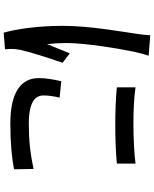

<svg xmlns="http://www.w3.org/2000/svg" viewBox="83 -886 834 1040"><g transform="rotate(90 500.0 -366.0)"><path d="M453 -683V-582C568 -570 754 -571 866 -582V-683C764 -670 566 -666 453 -683ZM420 -281C410 -237 403 -198 403 -159C403 -63 480 -5 648 -5C754 -5 835 -13 897 -25L895 -131C813 -113 739 -105 650 -105C530 -105 497 -141 497 -185C497 -212 501 -239 509 -272L420 -281ZM171 -763C170 -738 166 -707 162 -682C151 -603 120 -435 120 -289C120 -155 137 -39 157 31L247 24C246 12 245 -3 245 -13C245 -24 247 -44 250 -58C260 -107 294 -213 320 -288L269 -327C254 -291 235 -244 219 -204C215 -240 213 -273 213 -308C213 -413 244 -598 261 -678C265 -696 275 -736 282 -754Z"/></g></svg>

Font: Noto Sans T Chinese Medium
Style: Regular
Weight: 500
Designer: Ryoko NISHIZUKA (kana & ideographs); Paul D. Hunt (Latin, Greek & Cyrillic); Wenlong ZHANG (bopomofo); Sandoll Communica
Foundry: Adobe Systems Incorporated
Version: Version 1.000;PS 1;hotconv 1.0.78;makeotf.lib2.5.61930